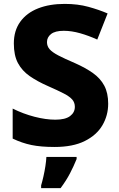

<svg xmlns="http://www.w3.org/2000/svg" viewBox="-20 -744 611 985"><path d="M535 -212Q535 -152 505.5 -101.5Q476 -51 415 -20.5Q354 10 260 10Q190 10 141.5 0Q93 -10 45 -33V-187Q99 -160 157 -145Q215 -130 264 -130Q315 -130 339.5 -148.5Q364 -167 364 -196Q364 -218 350.5 -233.5Q337 -249 307 -264.5Q277 -280 227 -302Q172 -326 132.5 -353.5Q93 -381 72 -420.5Q51 -460 51 -521Q51 -587 84 -632.5Q117 -678 175.5 -701Q234 -724 312 -724Q379 -724 433.5 -709Q488 -694 532 -675L479 -541Q435 -561 391 -573.5Q347 -586 307 -586Q263 -586 242 -569.5Q221 -553 221 -528Q221 -507 234.5 -491.5Q248 -476 279.5 -459.5Q311 -443 365 -420Q419 -396 457 -369Q495 -342 515 -304.5Q535 -267 535 -212ZM373 72Q358 109 339 145.5Q320 182 291 221H191V207Q197 187 203 160.5Q209 134 213 107.5Q217 81 218 61H373Z"/></svg>

Font: Noto Sans Lao Looped ExtraBold
Style: Regular
Weight: 800
Designer: Mark Frömberg, Ben Mitchell
Foundry: The Fontpad Ltd
Version: Version 1.002; ttfautohint (v1.8.4.7-5d5b)